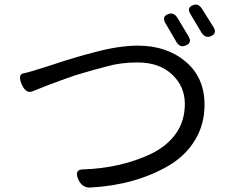

<svg xmlns="http://www.w3.org/2000/svg" viewBox="-20 -837 1040 858"><path d="M77 -460Q59 -504 84 -509Q111 -514 197 -542Q284 -571 317 -580Q350 -590 404 -604Q512 -633 596 -633Q725 -633 809 -562Q894 -491 894 -369Q894 -281 852 -212Q811 -143 736 -98Q586 -10 385 1Q347 4 329 -37Q312 -79 350 -80Q519 -85 656 -150Q726 -184 766 -240Q806 -296 806 -373Q806 -451 749 -504Q692 -558 594 -558Q520 -558 456 -540Q392 -523 355 -512Q318 -502 272 -485Q226 -468 201 -459Q177 -450 138 -434L126 -429Q96 -417 77 -460ZM729 -773Q756 -785 773 -757L823 -674Q839 -646 811 -634Q784 -622 768 -650L719 -734Q703 -762 729 -773ZM840 -813Q866 -825 883 -797L934 -716Q951 -688 924 -676Q897 -664 880 -692L831 -774Q814 -802 840 -813Z"/></svg>

Font: Swei Gothic CJK TC Regular
Style: Regular
Weight: 400
Version: Version 2.129